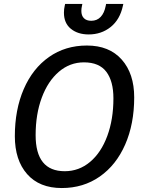

<svg xmlns="http://www.w3.org/2000/svg" viewBox="-20 -940 713 970"><path d="M55 -252Q55 -386 100 -490Q145 -594 227.5 -652Q310 -710 419 -710Q532 -710 595 -639Q658 -568 658 -448Q658 -314 612.5 -210Q567 -106 484 -48Q401 10 292 10Q179 10 117 -60.5Q55 -131 55 -252ZM553 -443Q553 -530 517 -577.5Q481 -625 404 -625Q333 -625 277.5 -577.5Q222 -530 191 -446.5Q160 -363 160 -257Q160 -75 307 -75Q379 -75 435 -122Q491 -169 522 -253Q553 -337 553 -443ZM303 -876Q303 -894 307 -911L309 -920H396L394 -910Q391 -897 391 -885Q391 -861 404 -848Q417 -835 441 -835Q470 -835 488.5 -854.5Q507 -874 514 -910L516 -920H603L601 -911Q586 -841 539 -803.5Q492 -766 428 -766Q373 -766 338 -794.5Q303 -823 303 -876Z"/></svg>

Font: Niramit Medium
Style: Italic
Weight: 500
Italic angle: -10°
Designer: Katatrad Aksorn Co.,Ltd.
Foundry: Cadson Demak Co.,Ltd.
Version: Version 1.000; ttfautohint (v1.6)